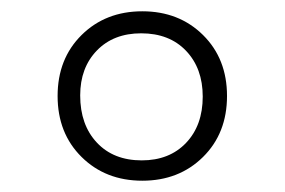

<svg xmlns="http://www.w3.org/2000/svg" viewBox="-20 -878 504 340"><path d="M232 -558Q167 -558 124.5 -600Q82 -642 82 -708Q82 -774 124.5 -816Q167 -858 232 -858Q297 -858 339.5 -816Q382 -774 382 -708Q382 -642 339.5 -600Q297 -558 232 -558ZM230 -819Q181 -819 151.5 -788.5Q122 -758 122 -709Q122 -657 151.5 -625.5Q181 -594 231 -594Q280 -594 309.5 -625Q339 -656 339 -707Q339 -757 309.5 -788Q280 -819 230 -819Z"/></svg>

Font: Libre Franklin Thin
Style: Regular
Weight: 250
Designer: Pablo Impallari, Rodrigo Fuenzalida
Foundry: Impallari Type
Version: Version 1.002; ttfautohint (v1.5)